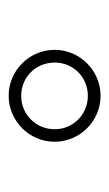

<svg xmlns="http://www.w3.org/2000/svg" viewBox="79 -728 259 457"><g transform="rotate(90 208.5 -499.5)"><path d="M208 -390.6C268.1 -390.6 317.4 -439.9 317.4 -500C317.4 -560.1 268.1 -609.4 208 -609.4C147.9 -609.4 98.6 -560.1 98.6 -500C98.6 -439.9 147.9 -390.6 208 -390.6ZM208 -420.4C163.6 -420.4 128.9 -455.6 128.9 -500C128.9 -544.4 163.6 -579.1 208 -579.1C252.4 -579.1 287.6 -544.4 287.6 -500C287.6 -455.6 252.4 -420.4 208 -420.4Z"/></g></svg>

Font: Now Light
Style: Regular
Weight: 300
Designer: Alfredo Marco Pradil
Foundry: Alfredo Marco Pradil
Version: Version 1.200;hotconv 1.0.109;makeotfexe 2.5.65596